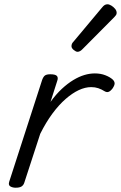

<svg xmlns="http://www.w3.org/2000/svg" viewBox="-20 -862 565 897"><path d="M53 15Q39 15 28.5 9Q18 3 23 -13L177 -489Q183 -505 191 -510Q199 -515 215 -515Q239 -515 246 -507Q253 -499 247 -483L216 -386Q242 -422 269 -447Q296 -472 322.5 -488Q349 -504 374 -511.5Q399 -519 423 -519Q450 -519 472 -510.5Q494 -502 507 -490Q515 -482 515.5 -473Q516 -464 506 -449Q496 -436 487.5 -433Q479 -430 470 -435Q454 -445 439 -450Q424 -455 406 -455Q378 -455 348 -441Q318 -427 286.5 -399.5Q255 -372 225 -331.5Q195 -291 168 -237L93 -7Q89 4 80 9.5Q71 15 53 15ZM342 -620Q335 -620 324.5 -628.5Q314 -637 314 -646Q314 -652 316 -657Q318 -662 323 -667L456 -826Q463 -835 469 -838.5Q475 -842 482 -842Q490 -842 500 -836Q510 -830 517.5 -821Q525 -812 525 -802Q525 -796 522 -791.5Q519 -787 514 -782L366 -633Q354 -620 342 -620Z"/></svg>

Font: Playwrite CO Light
Style: Regular
Weight: 300
Version: Version 1.002